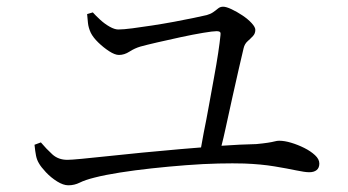

<svg xmlns="http://www.w3.org/2000/svg" viewBox="-20 -649 1040 573"><path d="M597 -604Q608 -607 616 -612.5Q624 -618 630.5 -623.5Q637 -629 646 -629Q655 -629 671 -621.5Q687 -614 703.5 -603Q720 -592 731 -580Q742 -568 742 -560Q742 -549 735 -541.5Q728 -534 719 -526Q710 -518 707 -505Q702 -484 693 -445Q684 -406 673.5 -358.5Q663 -311 653 -265Q647 -237 641 -214Q697 -218 745 -219Q766 -221 779 -223Q792 -225 799.5 -227Q807 -229 813 -229Q829 -229 849 -223Q869 -217 888 -207.5Q907 -198 920 -186Q933 -174 933 -161Q933 -148 925 -141.5Q917 -135 903 -135Q890 -135 864 -140.5Q838 -146 799 -152.5Q760 -159 709 -161Q677 -162 632 -161Q587 -160 535 -156Q483 -152 432.5 -146.5Q382 -141 337.5 -134Q293 -127 262 -119Q234 -112 218 -104Q202 -96 184 -96Q169 -96 150.5 -107.5Q132 -119 117 -135Q102 -151 96 -162Q90 -172 87.5 -184.5Q85 -197 83 -217L102 -224Q118 -205 136 -188.5Q154 -172 181 -172Q192 -172 223.5 -175Q255 -178 302 -183Q349 -188 404.5 -193.5Q460 -199 519 -204Q550 -207 580 -209Q584 -230 588 -253Q596 -292 603.5 -334Q611 -376 618.5 -416.5Q626 -457 631 -490Q636 -523 638 -544Q639 -550 637 -553Q634 -556 627 -556Q616 -556 586 -551Q556 -546 519 -538Q482 -530 449.5 -522.5Q417 -515 399 -510Q382 -505 366.5 -495Q351 -485 335 -485Q323 -485 306 -496Q289 -507 273.5 -522Q258 -537 251 -551Q244 -566 242.5 -580.5Q241 -595 240 -607L257 -612Q265 -603 278.5 -590.5Q292 -578 307 -569.5Q322 -561 333 -561Q348 -561 375 -564.5Q402 -568 434.5 -573Q467 -578 499.5 -584Q532 -590 558 -595.5Q584 -601 597 -604Z"/></svg>

Font: Early Summer Mincho
Style: Regular
Weight: 400
Designer: GuiWonder
Version: Version 1.002